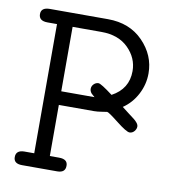

<svg xmlns="http://www.w3.org/2000/svg" viewBox="-72 -675 669 739"><g transform="rotate(10 262.5 -305.5)"><path d="M29.8 -25.9Q29.8 -52.7 62 -53.2Q62 -53.2 101.1 -53.2V-558.1H64Q29.8 -558.1 29.8 -585Q29.8 -610.8 64 -610.8H291Q376 -610.8 428.5 -556.9Q481 -502.9 481 -432.1Q481 -389.2 460.9 -350.6Q440.9 -312 405.8 -288.1Q418 -278.3 433.6 -266.6Q449.2 -254.9 456.1 -249.5Q462.9 -244.1 468.5 -237.1Q474.1 -230 474.1 -223.1Q474.1 -213.4 466.6 -204.6Q459 -195.8 448.2 -195.8Q436 -195.8 396 -227.3Q356 -258.8 350.1 -258.8Q348.1 -258.8 330.6 -255.9Q313 -252.9 299.8 -252.9H162.1V-53.2H198.2Q232.4 -53.2 231.9 -26.9Q231.9 0 200.2 0H63Q29.8 0 29.8 -25.9ZM162.1 -306.2H292Q291 -307.1 286.6 -311Q282.2 -314.9 279.5 -317.4Q276.9 -319.8 274.4 -325Q272 -330.1 272 -335Q272 -346.2 280 -354Q288.1 -361.8 298.1 -361.8Q308.1 -361.8 355 -326.2Q418.9 -360.4 418.9 -430.2Q418.9 -481 380.4 -519.5Q341.8 -558.1 274.9 -558.1H162.1Z"/></g></svg>

Font: CMU Typewriter Text
Style: Light
Weight: 200
Version: Version 0.7.0